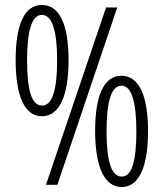

<svg xmlns="http://www.w3.org/2000/svg" viewBox="-20 -744 658 773"><path d="M149 -724C78 -724 43 -645 43 -502C43 -357 79 -276 149 -276C218 -276 256 -356 256 -501C256 -649 218 -724 149 -724ZM452 -714H407L165 0H211ZM149 -684C189 -684 210 -622 210 -501C210 -380 190 -319 149 -319C108 -319 89 -379 89 -501C89 -624 109 -684 149 -684ZM469 -439C401 -439 363 -365 363 -217C363 -65 404 9 470 9C536 9 576 -65 576 -216C576 -364 537 -439 469 -439ZM469 -399C509 -399 529 -335 529 -216C529 -99 512 -33 470 -33C428 -33 409 -96 409 -216C409 -338 429 -399 469 -399Z"/></svg>

Font: Noto Sans Thai Looped ExtraCondensed Light
Style: Regular
Weight: 300
Width: 2
Designer: Sasikarn Vongin, Ben Mitchell
Foundry: The Fontpad Ltd
Version: Version 1.001